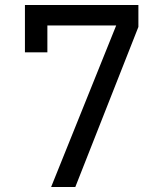

<svg xmlns="http://www.w3.org/2000/svg" viewBox="-20 -750 640 770"><path d="M185 0 446 -648H170V-540H80V-730H535V-642L282 0Z"/></svg>

Font: JetBrains Mono Zero
Style: Regular-Zero
Weight: 400
Designer: Philipp Nurullin, Konstantin Bulenkov
Foundry: JetBrains
Version: Version 2.211